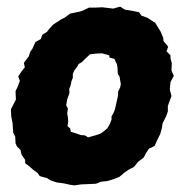

<svg xmlns="http://www.w3.org/2000/svg" viewBox="-20 -540 562 580"><path d="M205 20 191 18 173 14 151 11 133 5 122 -2 100 -8 94 -17 79 -28 68 -38 56 -47V-57L45 -73L42 -87L31 -98L27 -107L26 -127L20 -139L19 -151L18 -168L14 -188L13 -210L28 -239L27 -265L33 -277L40 -296L35 -309L45 -324L55 -337L52 -350L67 -370L71 -383L78 -393L87 -413L103 -422L108 -435L122 -444L129 -453L141 -466L164 -481L176 -487L192 -499L221 -505L230 -508L249 -517H267L289 -518L322 -514L343 -520L357 -511L381 -507L400 -503L407 -493L426 -486L438 -478L449 -471L457 -458L465 -445L473 -426L474 -416L488 -399L483 -385L495 -373V-364L499 -349L498 -327L505 -311L495 -292L493 -269L498 -250L487 -220V-203L482 -189L471 -167L469 -153L464 -135L454 -115L447 -99L430 -91L422 -79L414 -64L397 -51L385 -36L368 -27L355 -18L341 -6L324 1L304 7L285 9L270 15L250 16L225 17ZM246 -125 271 -132 285 -137 294 -144 304 -152 312 -166 317 -179V-189L322 -197L327 -209L330 -222L332 -231L336 -249L337 -264L343 -276L345 -286L341 -309L336 -316L335 -335L333 -347L329 -354L326 -362L311 -366L310 -373L288 -379L269 -378L252 -376L237 -362L227 -352L218 -347L212 -337L205 -328L200 -317V-305L196 -295L193 -281L189 -271L190 -259L183 -240L180 -222L185 -212L183 -197L185 -186L186 -173L184 -159L192 -152L194 -142L213 -136L224 -132L237 -131Z"/></svg>

Font: Winky Rough
Style: Bold Italic
Weight: 700
Italic angle: -8.97852°
Designer: Simon Atzbach
Foundry: typofactur
Version: Version 1.206; ttfautohint (v1.8.4.7-5d5b)